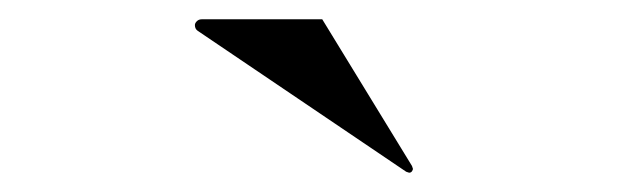

<svg xmlns="http://www.w3.org/2000/svg" viewBox="-20 -978 640 199"><path d="M401 -800 404 -799Q406 -799 407 -800.5Q408 -802 408 -803L407 -806L314 -958H189Q186 -958 184 -956Q182 -954 182 -952Q182 -948 185 -946Z"/></svg>

Font: Shippori Mincho SemiBold
Style: Regular
Weight: 600
Designer: FONTDASU
Foundry: FONTDASU / Google Inc. / but / Adobe
Version: Version 3.110; ttfautohint (v1.8.3)